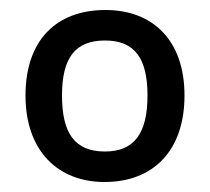

<svg xmlns="http://www.w3.org/2000/svg" viewBox="-20 -742 420 384"><path d="M349 -551C349 -662 285 -722 191 -722C92 -722 31 -661 31 -551C31 -439 97 -378 189 -378C287 -378 349 -441 349 -551ZM104 -551C104 -626 130 -661 190 -661C249 -661 275 -626 275 -551C275 -476 249 -439 190 -439C129 -439 104 -476 104 -551Z"/></svg>

Font: Noto Sans Bengali UI Medium
Style: Regular
Weight: 500
Designer: Jelle Bosma - Monotype Design Team
Foundry: Monotype Imaging Inc.
Version: Version 2.003